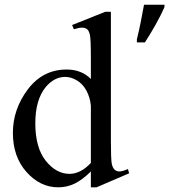

<svg xmlns="http://www.w3.org/2000/svg" viewBox="-20 -780 718 815"><path d="M365.7 -52.2Q330.1 -17.1 297.6 -1Q265.1 15.1 227.1 15.1Q150.4 15.1 92.5 -49.8Q34.7 -114.7 34.7 -215.8Q34.7 -316.4 98.1 -400.6Q161.6 -484.9 263.2 -484.9Q325.7 -484.9 365.7 -444.8V-532.7Q365.7 -613.8 361.6 -632.1Q357.4 -650.4 349.1 -656.5Q340.8 -662.6 328.1 -662.6Q315.4 -662.6 293.5 -655.8L286.1 -673.8L426.8 -730H450.7V-186Q450.7 -104 454.3 -85.7Q458 -67.4 466.6 -59.8Q475.1 -52.2 486.3 -52.2Q500 -52.2 522.9 -62.5L528.3 -44.4L389.6 15.1H365.7ZM365.7 -88.4V-331.5Q362.3 -366.7 346.9 -395.3Q331.5 -423.8 306.4 -438.7Q281.2 -453.6 256.8 -453.6Q211.9 -453.6 175.8 -412.6Q129.9 -358.4 129.9 -256.8Q129.9 -152.8 174.3 -97.4Q218.8 -42 274.9 -42Q322.3 -42 365.7 -88.4ZM561 -612.8Q569.3 -646.5 577.1 -685.1Q585 -723.6 591.3 -759.8H678.2V-750Q671.4 -734.4 661.6 -714.8Q651.9 -695.3 640.4 -675Q628.9 -654.8 617.2 -635.3Q605.5 -615.7 595.2 -600.1H561Z"/></svg>

Font: KhunPaOh
Style: Regular
Weight: 400
Designer: Khon Soe Zaw Thu
Version: Version 1.00 July 11, 2016, initial release